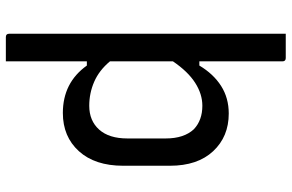

<svg xmlns="http://www.w3.org/2000/svg" viewBox="-186 -586 973 640"><g transform="rotate(90 300.0 -266.5)"><path d="M359 -543Q436 -543 484.5 -491Q533 -439 533 -347V-191Q533 -97 484.5 -43.5Q436 10 357 10Q256 10 199 -70H185V200H104Q93 200 93 189V-733H174Q185 -733 185 -722V-445H199Q227 -492 267 -517.5Q307 -543 359 -543ZM333 -455Q294 -455 256.5 -431Q219 -407 185 -357V-147Q215 -111 253 -94.5Q291 -78 333 -78Q383 -78 412.5 -111Q442 -144 442 -205V-333Q442 -394 411 -427Q381 -455 333 -455Z"/></g></svg>

Font: Recursive Mn Lnr St
Style: Regular
Weight: 400
Monospace: yes
Version: Version 1.079;hotconv 1.0.112;makeotfexe 2.5.65598; ttfautoh